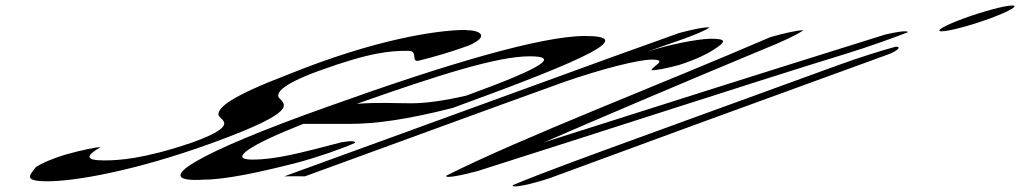

<svg xmlns="http://www.w3.org/2000/svg" viewBox="-20 -630 3714 699"><path d="M218 -67C177 -55 129 -35 110 -21C87 9 64 30 153 30C250 30 468 -6 754 -110C1075 -227 1017 -249 994 -276C990 -288 990 -317 1141 -372C1333 -442 1404 -445 1468 -445C1503 -445 1475 -403 1504 -409C1557 -422 1623 -441 1686 -464C1763 -497 1730 -520 1679 -520L1676 -521C1569 -521 1341 -485 1032 -360C817 -278 777 -240 775 -214C772 -194 866 -179 682 -112C501 -50 409 -46 359 -46C291 -46 290 -62 346 -94C331 -95 279 -84 218 -67Z M1174 -242C694 -72 514 37 723 24C798 24 923 -2 1059 -37C1135 -57 1226 -89 1273 -110C1274 -117 1258 -118 1223 -112C1073 -73 985 -49 898 -49C810 -49 888 -102 1084 -179H1253C1348 -179 1463 -195 1628 -237C2134 -421 2293 -499 2110 -499C1951 -499 1606 -397 1174 -242ZM1279 -252C1585 -360 1793 -425 1908 -425C2012 -425 1975 -390 1678 -282C1596 -263 1530 -254 1477 -254C1414 -254 1355 -258 1279 -252Z M1015 12C1044 11 1064 12 1090 12C1406 -103 1724 -220 2035 -332C2162 -376 2301 -413 2354 -413C2416 -413 2351 -387 2352 -374C2370 -374 2405 -381 2451 -393C2517 -414 2556 -435 2575 -447C2629 -481 2623 -489 2565 -489C2513 -487 2417 -468 2337 -442C2370 -454 2407 -467 2445 -480C2509 -502 2554 -522 2563 -530C2548 -533 2494 -521 2453 -510C2371 -480 2290 -452 2216 -425Z M2785 -495C2389 -324 1875 -127 1604 10C1601 21 1665 7 1718 -7C2081 -122 2774 -347 3056 -433C3144 -460 3235 -493 3286 -513C3282 -520 3244 -514 3202 -504C2808 -381 2378 -245 1961 -112C2173 -204 2469 -330 2758 -450C2828 -478 2885 -505 2905 -520C2883 -520 2830 -508 2785 -495Z M3489 -563C3420 -538 3382 -516 3408 -516C3435 -516 3513 -537 3582 -562C3653 -588 3692 -610 3665 -610C3639 -610 3560 -589 3489 -563ZM2309 -130C2158 -75 1946 2 1847 44C1839 57 1915 41 1983 18C2145 -41 2346 -116 2500 -172L3222 -435C3250 -448 3262 -460 3241 -460C3189 -446 3106 -420 3032 -393Z"/></svg>

Font: Snowfall
Style: UltraObl
Weight: 400
Designer: Jasper
Foundry: Cannot Into Space Fonts
Version: Version 0.9